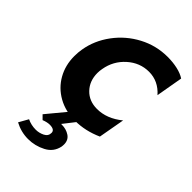

<svg xmlns="http://www.w3.org/2000/svg" viewBox="-226 -607 924 924"><g transform="rotate(45 236.0 -144.5)"><path d="M347 -522Q269 -522 201 -486Q133 -450 87.5 -388.5Q42 -327 30 -255Q26 -232 26 -207Q26 -145 54 -95.5Q82 -46 132.5 -17.5Q183 11 248 11Q318 11 387 -20L411 -154Q350 -104 283 -104Q229 -104 195.5 -139Q162 -174 162 -228Q162 -243 165 -258Q176 -322 224 -365Q272 -408 334 -408Q397 -408 442 -357L466 -494Q445 -508 413.5 -515Q382 -522 347 -522ZM266 0H198L116 99L136 119Q159 110 176 110Q210 110 210 132Q210 154 189 164.5Q168 175 145 175Q114 175 87 162L60 210Q103 233 151 233Q198 233 240 211Q282 189 291 143Q292 138 292 129Q292 99 269.5 84Q247 69 217 69H212Z"/></g></svg>

Font: Geom SemiBold
Style: Bold Italic
Weight: 600
Italic angle: -10°
Version: Version 1.102